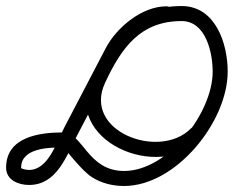

<svg xmlns="http://www.w3.org/2000/svg" viewBox="-20 -594 818 639"><path d="M534 -573C534 -573 534 -573 534 -573C452.1 -573 367.9 -502.4 332 -434C332 -434 332 -434 332 -434C332 -434 332 -433.9 332 -433.9C285.5 -345 239.1 -256.1 192.7 -167.2C192.7 -167.2 192.7 -167.2 192.8 -167.2C192.8 -167.2 192.8 -167.2 192.8 -167.2C167.5 -119.2 140.6 -28.4 76.6 -28.4C72.9 -28.4 50.3 -30.4 50.3 -35.9C50.3 -101.7 142.8 -103.3 189.5 -103.3C195 -103.3 248.5 -28.2 285.9 -4.4C318.1 16.1 355.1 25 393 25C566 25 737.8 -189 737.8 -355.7C737.8 -449 697.3 -573.9 584.5 -573.9C427.6 -573.9 348.2 -476.5 284.3 -339.6C184.3 -125 507.7 12.9 649.7 -130.4C659.5 -140.2 659.4 -156 649.6 -165.7C639.8 -175.5 624 -175.4 614.3 -165.6C614.3 -165.6 614.3 -165.6 614.3 -165.6C510.7 -61.3 254 -156.1 329.7 -318.4C385 -437.2 448.5 -523.9 584.5 -523.9C665.2 -523.9 687.8 -418.7 687.8 -355.7C687.8 -216.9 538.1 -25 393 -25C270.5 -25 256.3 -153.3 189.5 -153.3C110.4 -153.3 0.3 -138.1 0.3 -35.9C0.3 5.4 41.6 21.6 76.6 21.6C170 21.6 201.1 -75.7 237 -144C237 -144 237 -144 237 -144C237.1 -144 237.1 -144 237.1 -144C283.5 -233 329.9 -321.9 376.3 -410.8C376.3 -410.8 376.3 -410.8 376.3 -410.8C376.3 -410.8 376.2 -410.7 376.2 -410.7C403.4 -462.5 471.1 -523 534 -523C547.8 -523 559 -534.2 559 -548C559 -561.8 547.8 -573 534 -573Z"/></svg>

Font: FRB American Cursive Guidelines Arrows Semibold
Style: Italic
Weight: 600
Italic angle: -25°
Version: Version 2.0;Modular Font Editor K font №1